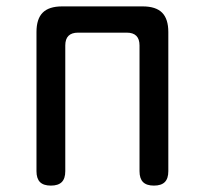

<svg xmlns="http://www.w3.org/2000/svg" viewBox="-20 -570 640 600"><path d="M139 10Q116 10 105 -1Q94 -12 94 -35V-470Q94 -511 113.5 -530.5Q133 -550 174 -550H426Q467 -550 486.5 -530.5Q506 -511 506 -470V-35Q506 -12 495 -1Q484 10 461 10Q438 10 427 -1Q416 -12 416 -35V-428Q416 -448 406 -458Q396 -468 376 -468H224Q204 -468 194 -458Q184 -448 184 -428V-35Q184 -12 173 -1Q162 10 139 10Z"/></svg>

Font: Maple Mono NF
Style: Regular
Weight: 400
Monospace: yes
Designer: subframe7536
Version: Version 7.000